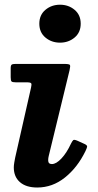

<svg xmlns="http://www.w3.org/2000/svg" viewBox="-20 -798 428 835"><path d="M151 -695Q151 -733 177.5 -755.2Q204 -777.5 241 -777.5Q278 -777.5 304.5 -755.2Q331 -733 331 -695Q331 -657 304.5 -634.8Q278 -612.5 241 -612.5Q204 -612.5 177.5 -634.8Q151 -657 151 -695ZM282.5 -492.5 192 -120Q189.5 -110.5 189.5 -101Q189.5 -84.5 205.5 -84.5Q224.5 -84.5 247.2 -108.8Q270 -133 288.5 -173Q294.5 -185 298.5 -188.5Q302.5 -192 316.5 -186L348.5 -171.5Q360 -166 358.8 -159.5Q357.5 -153 351.5 -140.5Q316.5 -69 262.2 -25.8Q208 17.5 142 17.5Q93.5 17.5 66.8 -5.8Q40 -29 40 -70Q40 -79 42.2 -91.8Q44.5 -104.5 46 -112.5L115 -417Q118.5 -431.5 115.5 -435.8Q112.5 -440 95.5 -440H48.5Q34 -440 30.2 -443.8Q26.5 -447.5 26.5 -462V-501.5Q26.5 -514 31 -517Q35.5 -520 47.5 -520H258.5Q280.5 -520 283.8 -515.8Q287 -511.5 282.5 -492.5Z"/></svg>

Font: Besley*
Style: Bold Italic
Weight: 700
Italic angle: -13°
Designer: Owen Earl
Foundry: indestructible type*
Version: Version 2.000; ttfautohint (v1.8.3)